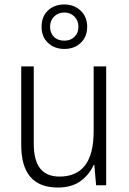

<svg xmlns="http://www.w3.org/2000/svg" viewBox="-20 -829 576 859"><path d="M455 -532V0H410L402 -91H399Q380 -48 340.5 -19Q301 10 239 10Q75 10 75 -180V-532H131V-187Q131 -111 160 -75Q189 -39 246 -39Q399 -39 399 -241V-532ZM268 -610Q224 -610 195 -637Q166 -664 166 -709Q166 -755 194.5 -782Q223 -809 268 -809Q311 -809 340.5 -781.5Q370 -754 370 -710Q370 -664 341 -637Q312 -610 268 -610ZM268 -647Q296 -647 313.5 -664.5Q331 -682 331 -709Q331 -737 313 -755Q295 -773 268 -773Q240 -773 222 -755Q204 -737 204 -709Q204 -682 221 -664.5Q238 -647 268 -647Z"/></svg>

Font: Noto Sans Arabic SemCond Light
Style: Regular
Weight: 300
Width: 4
Designer: Monotype Design Team, Nadine Chahine, Nizar Qandah and Khaled Hosny
Foundry: Monotype Imaging Inc.
Version: Version 2.012; ttfautohint (v1.8.4.7-5d5b)